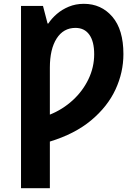

<svg xmlns="http://www.w3.org/2000/svg" viewBox="-20 -745 716 1005"><path d="M419 -725Q510 -725 568 -657.5Q626 -590 626 -462Q626 -366 584.5 -276.5Q543 -187 457.5 -115.5Q372 -44 241 -4V240H90V-714H205L229 -622H233Q250 -648 277 -671.5Q304 -695 340 -710Q376 -725 419 -725ZM375 -599Q312 -599 276.5 -543.5Q241 -488 241 -391V-145Q308 -172 360.5 -220Q413 -268 443 -330.5Q473 -393 473 -461Q473 -528 447.5 -563.5Q422 -599 375 -599Z"/></svg>

Font: Noto Sans
Style: Bold
Weight: 700
Designer: Monotype Design Team
Foundry: Monotype Imaging Inc.
Version: Version 2.000;GOOG;noto-source:20170915:90ef993387c0; ttfaut